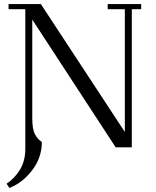

<svg xmlns="http://www.w3.org/2000/svg" viewBox="-20 -722 765 941"><path d="M12.2 178.2Q49.8 154.3 76.9 111.1Q104 67.9 104 7.8V-676.8H22V-702.1H180.2L591.8 -75.2V-676.8H507.8V-702.1H671.9V-676.8H626V0H546.9L138.2 -626V-141.1Q138.2 -89.4 150.9 -64.9Q163.6 -40.5 185.1 -25.9Q185.1 50.3 137.7 112.3Q90.3 174.3 25.9 199.2Z"/></svg>

Font: Dehuti Alt
Style: Book
Weight: 400
Version: Version 1.2